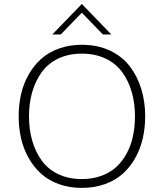

<svg xmlns="http://www.w3.org/2000/svg" viewBox="-20 -917 806 944"><path d="M237.3 -747.6 382.3 -897.5 527.3 -747.6H485.8L382.3 -854.5L278.8 -747.6ZM382.3 6.8Q320.8 6.8 269.5 -11.7Q218.3 -30.3 182.1 -63Q146 -95.7 120.8 -140.1Q95.7 -184.6 83.7 -236.3Q71.8 -288.1 71.8 -345.2Q71.8 -402.3 83.7 -454.1Q95.7 -505.9 120.8 -550.3Q146 -594.7 182.1 -627.2Q218.3 -659.7 269.5 -678.2Q320.8 -696.8 382.3 -696.8Q459.5 -696.8 520 -668.5Q580.6 -640.1 617.9 -591.3Q655.3 -542.5 674.6 -479.7Q693.8 -417 693.8 -345.2Q693.8 -288.1 681.9 -236.3Q669.9 -184.6 645 -140.1Q620.1 -95.7 583.7 -63Q547.4 -30.3 495.8 -11.7Q444.3 6.8 382.3 6.8ZM382.3 -36.6Q435.5 -36.6 479 -52.7Q522.5 -68.8 552.7 -96.9Q583 -125 603.8 -164.3Q624.5 -203.6 634 -248.8Q643.6 -293.9 643.6 -345.2Q643.6 -409.2 627.9 -463.9Q612.3 -518.6 581.3 -561.5Q550.3 -604.5 499.3 -628.9Q448.2 -653.3 382.3 -653.3Q316.9 -653.3 266.1 -628.9Q215.3 -604.5 184.6 -561.5Q153.8 -518.6 138.2 -463.9Q122.6 -409.2 122.6 -345.2Q122.6 -280.8 138.2 -226.1Q153.8 -171.4 184.6 -128.4Q215.3 -85.4 266.1 -61Q316.9 -36.6 382.3 -36.6Z"/></svg>

Font: HK Grotesk Light Legacy
Style: Regular
Weight: 300
Designer: Alfredo Marco Pradil
Foundry: Hanken Design Co.
Version: Version 2.022;PS 002.022;hotconv 1.0.88;makeotf.lib2.5.64775